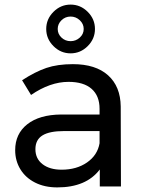

<svg xmlns="http://www.w3.org/2000/svg" viewBox="-20 -811 621 835"><path d="M414 0V-74Q355 4 229 4Q174 4 132.5 -17Q91 -38 68.5 -75Q46 -112 46 -158Q46 -229 98.5 -270.5Q151 -312 245 -313H413V-338Q413 -394 378.5 -424.5Q344 -455 278 -455Q198 -455 115 -398L76 -462Q133 -499 181.5 -515.5Q230 -532 297 -532Q396 -532 450 -483.5Q504 -435 505 -348L506 0ZM413 -188V-241H258Q195 -241 164.5 -222Q134 -203 134 -162Q134 -121 165 -97Q196 -73 248 -73Q313 -73 358.5 -104.5Q404 -136 413 -188ZM393 -685Q393 -642 361.5 -610.5Q330 -579 287 -579Q244 -579 212.5 -610.5Q181 -642 181 -685Q181 -728 212.5 -759.5Q244 -791 287 -791Q330 -791 361.5 -759.5Q393 -728 393 -685ZM231 -685Q231 -663 247.5 -647.5Q264 -632 287 -632Q310 -632 327 -647.5Q344 -663 344 -685Q344 -707 327 -723Q310 -739 287 -739Q264 -739 247.5 -723Q231 -707 231 -685Z"/></svg>

Font: Montserrat arm2
Style: Regular
Weight: 400
Designer: Julieta Ulanovsky
Foundry: Julieta Ulanovsky
Version: Version 6.000